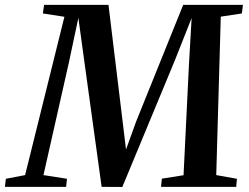

<svg xmlns="http://www.w3.org/2000/svg" viewBox="-60 -763 1015 784"><path d="M-40 0 -36 -33 42.5 -48 203 -694.5 115 -708 120 -743H383L441 -264.5L454.5 -152.5L496 -267L688 -743H932L927.5 -708L841.5 -695L823 -48L907.5 -33L904.5 0H597.5L601 -33.5L689.5 -47.5L711.5 -498L722.5 -689.5L654 -516.5L439.5 0.5L355 0L285 -507.5L260 -690L221 -506.5L117.5 -48L213.5 -33L210 0Z"/></svg>

Font: Merriweather 72pt SemiBold
Style: Italic
Weight: 600
Italic angle: -7.8°
Version: Version 2.101